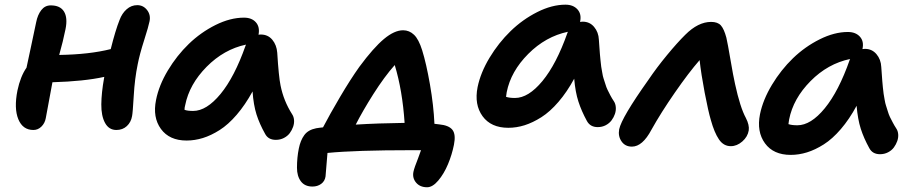

<svg xmlns="http://www.w3.org/2000/svg" viewBox="-20 -600 3916 817"><path d="M122.1 -46.9Q76.7 -46.9 57.9 -92.8Q39.1 -138.7 54.2 -214.8Q66.9 -274.9 92.8 -312Q95.2 -323.7 111.1 -397.5Q127 -471.2 133.8 -504.9Q140.1 -537.1 155.8 -557.1Q171.4 -577.1 195.8 -577.1Q236.3 -577.1 252.4 -550.8Q268.6 -524.4 258.8 -476.1Q248.5 -424.8 231.9 -366.2Q360.4 -368.2 451.2 -391.1Q471.2 -471.2 488.8 -515.1Q499 -543 518.8 -560.5Q538.6 -578.1 564 -578.1Q589.8 -578.1 606 -557.1Q622.1 -536.1 616.2 -508.8Q612.3 -488.3 593.3 -428.7Q574.2 -369.1 565.9 -326.2Q553.2 -264.6 549.1 -192.1Q544.9 -119.6 542 -106Q537.6 -80.1 519.8 -63.5Q502 -46.9 475.1 -46.9Q443.4 -46.9 427 -76.9Q410.6 -106.9 411.1 -156Q411.6 -205.1 422.9 -268.1Q422.9 -268.6 423.3 -270.3Q423.8 -272 423.8 -272.9Q337.9 -253.9 203.1 -250Q200.2 -234.9 174.8 -97.2Q170.9 -75.7 156.2 -61.3Q141.6 -46.9 122.1 -46.9Z M773.9 -2Q700.7 -2 664.8 -51.3Q628.9 -100.6 644 -174.8Q656.2 -236.8 694.3 -300.3Q732.4 -363.8 783.4 -413.1Q834.5 -462.4 897.2 -493.7Q960 -524.9 1018.1 -524.9Q1051.3 -524.9 1068.8 -505.1Q1086.4 -485.4 1080.1 -452.1Q1083 -453.1 1089.8 -453.1Q1120.1 -453.1 1138.7 -430.9Q1157.2 -408.7 1159.7 -376Q1166 -273.9 1173.8 -236.3Q1187 -170.4 1223.1 -113.8Q1230 -103.5 1231.2 -89.4Q1232.4 -75.2 1227.3 -60.5Q1222.2 -45.9 1212.9 -33.4Q1203.6 -21 1188 -12.9Q1172.4 -4.9 1153.8 -4.9Q1121.1 -4.9 1107.9 -30.8Q1084.5 -72.3 1071.5 -113Q1058.6 -153.8 1054.7 -210.9Q1023.4 -153.8 987.3 -111.8Q951.2 -69.8 914.6 -46.6Q877.9 -23.4 843.3 -12.7Q808.6 -2 773.9 -2ZM768.1 -152.8Q765.1 -142.6 765.1 -132.8Q777.3 -127.9 801.8 -127.9Q858.9 -127.9 918.5 -200.2Q978 -272.5 1024.9 -405.8Q1025.4 -406.2 1025.9 -408Q1026.4 -409.7 1026.9 -410.2Q932.6 -390.1 859.1 -315.7Q785.6 -241.2 768.1 -152.8Z M1797.4 196.8Q1767.1 196.8 1750.5 177Q1733.9 157.2 1739.3 130.9Q1741.2 121.6 1746.3 107.2Q1751.5 92.8 1759.3 72.8Q1767.1 52.7 1771.5 39.1H1731.4Q1492.7 39.1 1373.5 50.8Q1366.2 146 1365.2 150.9Q1362.3 170.9 1346.7 182.4Q1331.1 193.8 1309.6 193.8Q1276.9 193.8 1260.3 171.6Q1243.7 149.4 1243.7 113.8Q1243.7 70.3 1251.5 32.2Q1258.3 -2.4 1274.7 -24.9Q1291 -47.4 1325.2 -54.2Q1328.6 -54.7 1338.4 -56.2Q1348.1 -57.6 1354.5 -58.1Q1383.3 -113.3 1427 -187.5Q1470.7 -261.7 1509.3 -315.9Q1569.3 -397 1613.8 -434.1Q1658.2 -471.2 1695.3 -471.2Q1721.7 -471.2 1741.7 -452.1Q1761.7 -433.1 1776.4 -386.2Q1793.9 -330.1 1809.6 -240.5Q1825.2 -150.9 1828.6 -73.2Q1831.5 -72.8 1838.6 -72Q1845.7 -71.3 1848.6 -70.8Q1890.1 -66.9 1905.3 -47.4Q1920.4 -27.8 1911.6 16.1Q1903.3 58.1 1886.2 98.9Q1869.1 139.6 1845 168.2Q1820.8 196.8 1797.4 196.8ZM1568.4 -199.2Q1522.5 -126.5 1493.7 -69.8Q1589.8 -75.7 1701.7 -77.1Q1692.4 -215.8 1659.7 -323.2Q1616.2 -274.4 1568.4 -199.2Z M2143.1 -56.2Q2069.3 -56.2 2033.4 -105.5Q1997.6 -154.8 2012.2 -229Q2024.9 -291 2063.2 -354.5Q2101.6 -418 2152.6 -467.5Q2203.6 -517.1 2266.1 -548.6Q2328.6 -580.1 2386.2 -580.1Q2419.4 -580.1 2437.5 -559.8Q2455.6 -539.6 2448.2 -506.8Q2450.2 -506.8 2453.9 -507.3Q2457.5 -507.8 2459.5 -507.8Q2489.3 -507.8 2508.1 -485.4Q2526.9 -462.9 2528.3 -431.2Q2528.8 -425.8 2530.5 -400.6Q2532.2 -375.5 2532.7 -370.4Q2533.2 -365.2 2535.2 -344Q2537.1 -322.8 2538.3 -316.4Q2539.6 -310.1 2542.5 -292Q2545.4 -273.9 2548.3 -266.1Q2551.3 -258.3 2555.7 -243.2Q2560.1 -228 2565.2 -217.8Q2570.3 -207.5 2577.1 -194.3Q2584 -181.2 2592.3 -168.9Q2599.1 -158.7 2600.3 -144.3Q2601.6 -129.9 2596.7 -115.2Q2591.8 -100.6 2582.3 -87.9Q2572.8 -75.2 2557.4 -67.1Q2542 -59.1 2523.4 -59.1Q2491.7 -59.1 2477.5 -85Q2454.1 -127.9 2441.2 -168Q2428.2 -208 2423.3 -265.1Q2392.6 -208.5 2356.4 -166.5Q2320.3 -124.5 2283.7 -101.3Q2247.1 -78.1 2212.4 -67.1Q2177.7 -56.2 2143.1 -56.2ZM2136.2 -208Q2133.8 -190.9 2133.3 -188Q2147.5 -183.1 2171.4 -183.1Q2228.5 -183.1 2288.1 -255.1Q2347.7 -327.1 2394.5 -460Q2394.5 -460.9 2396.5 -464.8Q2301.8 -444.8 2227.8 -370.6Q2153.8 -296.4 2136.2 -208Z M2668.9 23.9Q2640.1 23.9 2624.8 1.7Q2609.4 -20.5 2614.7 -49.8Q2625 -99.6 2738.8 -259.8Q2774.4 -312.5 2818.4 -365.7Q2862.3 -418.9 2896 -452.1Q2950.7 -506.8 3005.9 -506.8Q3034.2 -506.8 3047.6 -491.7Q3061 -476.6 3070.8 -439.9Q3076.7 -414.6 3088.4 -345.5Q3100.1 -276.4 3107.9 -242.2Q3129.4 -143.1 3153.8 -98.1Q3169.4 -67.9 3166 -44.9Q3161.6 -18.1 3138.7 2Q3115.7 22 3089.8 22Q3058.6 22 3039.1 -7.1Q3019.5 -36.1 3004.9 -88.9Q2993.7 -126.5 2978.5 -206.1Q2963.4 -285.6 2957 -344.2Q2910.6 -291 2851.6 -205.8Q2792.5 -120.6 2752 -47.9Q2713.9 23.9 2668.9 23.9Z M3344.7 59.1Q3271 59.1 3235.1 9.8Q3199.2 -39.6 3213.9 -113.8Q3226.6 -175.8 3264.9 -239.3Q3303.2 -302.7 3354.2 -352.1Q3405.3 -401.4 3467.8 -432.6Q3530.3 -463.9 3587.9 -463.9Q3621.1 -463.9 3639.2 -443.8Q3657.2 -423.8 3649.9 -391.1Q3653.8 -392.1 3660.6 -392.1Q3690.4 -392.1 3709.5 -369.6Q3728.5 -347.2 3730 -314.9Q3730.5 -309.6 3732.2 -284.7Q3733.9 -259.8 3734.4 -254.4Q3734.9 -249 3736.8 -228.3Q3738.8 -207.5 3740 -200.9Q3741.2 -194.3 3744.1 -176.8Q3747.1 -159.2 3750 -151.1Q3752.9 -143.1 3757.3 -127.9Q3761.7 -112.8 3766.8 -102.3Q3772 -91.8 3778.8 -78.9Q3785.6 -65.9 3793.9 -53.2Q3800.8 -43 3802 -28.8Q3803.2 -14.6 3798.1 0Q3793 14.6 3783.7 27.3Q3774.4 40 3758.8 48.1Q3743.2 56.2 3724.6 56.2Q3692.4 56.2 3678.7 29.8Q3655.8 -11.7 3642.8 -52Q3629.9 -92.3 3625 -149.9Q3594.2 -92.8 3558.1 -50.8Q3522 -8.8 3485.4 14.4Q3448.7 37.6 3414.1 48.3Q3379.4 59.1 3344.7 59.1ZM3337.9 -91.8Q3337.4 -88.4 3336.4 -81.8Q3335.4 -75.2 3335 -71.8Q3349.1 -66.9 3373 -66.9Q3430.2 -66.9 3489.5 -139.2Q3548.8 -211.4 3595.7 -345.2Q3595.7 -347.2 3597.7 -349.1Q3502.4 -329.1 3429 -254.9Q3355.5 -180.7 3337.9 -91.8Z"/></svg>

Font: Shantell Sans Bouncy
Style: Italic
Weight: 600
Italic angle: -11.31°
Designer: Stephen Nixon, Anya Danilova, Shantell Martin
Foundry: Arrow Type
Version: Version 1.006;[9816181b4]